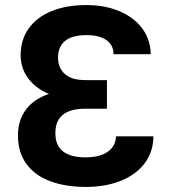

<svg xmlns="http://www.w3.org/2000/svg" viewBox="-20 -737 685 767"><path d="M175.3 -361.8Q122.6 -383.8 92.5 -424.1Q62.5 -464.4 62.5 -516.6Q62.5 -578.6 95 -623.8Q127.4 -668.9 186.8 -692.9Q246.1 -716.8 325.2 -716.8Q399.4 -716.8 457.5 -692.1Q515.6 -667.5 548.6 -622.8Q581.5 -578.1 582 -520.5H433.6Q433.6 -556.6 405.3 -576.7Q377 -596.7 325.2 -596.7Q268.6 -596.7 240.2 -573.7Q211.9 -550.8 211.9 -506.8Q211.9 -465.8 239 -441.4Q266.1 -417 321.3 -417H407.2V-302.7H321.3Q260.3 -302.7 230.7 -278.3Q201.2 -253.9 201.2 -205.1Q201.2 -154.8 232.4 -131.6Q263.7 -108.4 320.3 -108.4Q379.9 -108.4 411.1 -131.3Q442.4 -154.3 443.4 -192.4H592.8Q592.3 -129.4 557.1 -83.7Q522 -38.1 461.2 -14.2Q400.4 9.8 324.2 9.8Q241.7 9.8 180.4 -13.2Q119.1 -36.1 85.4 -82.3Q51.8 -128.4 51.8 -195.3Q51.8 -256.8 83.5 -299.1Q115.2 -341.3 175.3 -361.8Z"/></svg>

Font: Pretendard GOV
Style: Bold
Weight: 700
Designer: Base glyphs from Inter by Rasmus Andersson; Hangeul glyphs from Noto Sans CJK(Source Han Sans) by Jang Soo-young and Kan
Foundry: Kil Hyung-jin
Version: Version 1.309